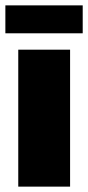

<svg xmlns="http://www.w3.org/2000/svg" viewBox="-28 -695 328 715"><path d="M40 0V-510H233V0ZM-8 -571V-675H280V-571Z"/></svg>

Font: Saira SemiCondensed Black
Style: Regular
Weight: 900
Width: 4
Designer: Hector Gatti with collaboration of the Omnibus-Type team
Foundry: Omnibus-Type
Version: Version 1.101